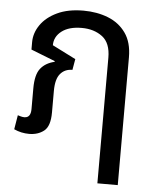

<svg xmlns="http://www.w3.org/2000/svg" viewBox="-52 -571 654 807"><g transform="rotate(5 275.0 -168.0)"><path d="M85 9Q51 9 21 -5L31 -65Q37 -63 44.5 -61Q52 -59 59 -59Q86 -59 86 -96V-183Q86 -241 106.5 -267Q127 -293 165 -302L166 -305L64 -345V-376Q64 -415 88 -449.5Q112 -484 157.5 -505.5Q203 -527 268 -527Q325 -527 372 -508.5Q419 -490 447 -450.5Q475 -411 475 -348V191H389V-339Q389 -401 354 -427.5Q319 -454 267 -454Q213 -454 182.5 -430.5Q152 -407 152 -371L251 -321L243 -275Q211 -275 192 -252.5Q173 -230 173 -180V-89Q173 -31 147.5 -11Q122 9 85 9Z"/></g></svg>

Font: Noto Sans Thai UI SemCond
Style: Regular
Weight: 400
Width: 4
Designer: Monotype Design Team
Foundry: Monotype Imaging Inc.
Version: Version 2.000